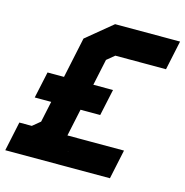

<svg xmlns="http://www.w3.org/2000/svg" viewBox="-141 -797 864 895"><g transform="rotate(15 291.0 -350.0)"><path d="M-37 0 -7 -141.5H53L90 -172L111.5 -273H32L59.5 -401H139L180.5 -597L305.5 -700H619L589 -558.5H344.5L307.5 -528L280.5 -401H375.5L348 -273H253L225 -141.5H498L468 0ZM27.5 -71.5H424.5H72.5L152.5 -137.5L194 -334.5H302H194L243 -564L325.5 -631.5H547.5H325.5L243 -564L194 -334.5H110H194L152.5 -137.5L72.5 -71.5H27.5Z"/></g></svg>

Font: Tourney Thin Black
Style: Italic
Weight: 900
Italic angle: -12°
Version: Version 1.015